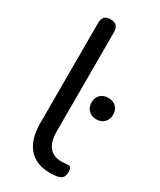

<svg xmlns="http://www.w3.org/2000/svg" viewBox="-185 -775 706 847"><g transform="rotate(30 168.0 -351.5)"><path d="M224 9Q151 9 113.5 -34.5Q76 -78 76 -161V-671Q76 -712 116 -712Q157 -712 157 -671V-167Q157 -60 242 -60Q248 -60 258 -61Q268 -62 272 -62Q283 -63 287.5 -56.5Q292 -50 292 -33Q292 1 258 6Q242 9 224 9ZM321 -313.5Q306 -298 281 -298Q256 -298 241 -313.5Q226 -329 226 -353Q226 -377 241 -392Q256 -407 281 -407Q306 -407 321 -392Q336 -377 336 -353Q336 -329 321 -313.5Z"/></g></svg>

Font: Nunito
Style: Regular
Weight: 400
Designer: Vernon Adams
Foundry: Vernon Adams
Version: Version 3.602